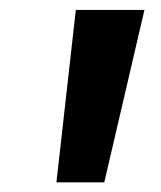

<svg xmlns="http://www.w3.org/2000/svg" viewBox="-20 -844 329 392"><path d="M95.2 -471.7H192.9L274.9 -823.7H134.8Z"/></svg>

Font: Merriweather
Style: Heavy Italic
Weight: 900
Italic angle: -7.5°
Designer: Eben Sorkin
Foundry: Eben Sorkin
Version: Version 1.001